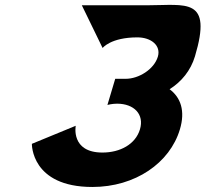

<svg xmlns="http://www.w3.org/2000/svg" viewBox="-20 -749 822 768"><path d="M390.4 -557C390.4 -557 422.6 -599.5 529.6 -599.5C584.1 -599.5 624.8 -567.2 611.4 -522.2C596.1 -471.2 534.5 -433.8 483.1 -433.8H440.9L409.7 -329.2C409.7 -329.2 427.6 -334.3 448.2 -334.3C516.1 -334.3 557.9 -291.8 539.8 -231.5C522 -172 460.7 -138.8 389.7 -138.8C262.2 -138.8 282.9 -245.9 282.9 -245.9L107.5 -173.7C107.5 -173.7 103.5 -1.1 349.6 -1.1C521.1 -1.1 659.5 -97.2 699.6 -231.5C721.8 -305.4 702.9 -359 658.4 -392.1C705.6 -421.9 742.6 -466.1 759.9 -523.9C830.8 -761 724 -727.9 570 -727.9H307.3Z"/></svg>

Font: Hussar
Style: BdSuprExtOblThree
Weight: 700
Foundry: Cannot Into Space Fonts
Version: Version 2.00